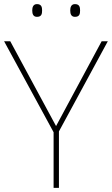

<svg xmlns="http://www.w3.org/2000/svg" viewBox="-20 -1008 545 935"><path d="M137 -957C137 -940 142 -926 160 -926C182 -926 185 -940 185 -957C185 -973 182 -988 160 -988C142 -988 137 -973 137 -957ZM322 -957C322 -940 327 -926 345 -926C367 -926 370 -940 370 -957C370 -973 367 -988 345 -988C327 -988 322 -973 322 -957ZM253 -394 30 -807H0L241 -364V-93H267V-368L505 -807H475Z"/></svg>

Font: Noto Sans Telugu UI Thin
Style: Regular
Weight: 100
Designer: Jelle Bosma - Monotype Design Team
Foundry: Monotype Imaging Inc.
Version: Version 2.005